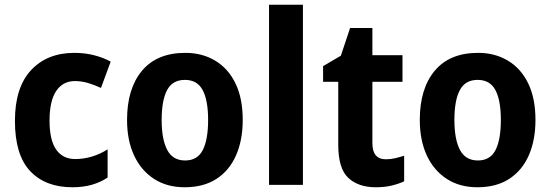

<svg xmlns="http://www.w3.org/2000/svg" viewBox="-20 -780 2323 810"><path d="M285 10Q172 10 107.5 -58Q43 -126 43 -270Q43 -411 111 -484Q179 -557 294 -557Q338 -557 377 -547Q416 -537 447 -520L406 -409Q378 -422 351 -430Q324 -438 296 -438Q245 -438 217 -396Q189 -354 189 -271Q189 -189 217 -149Q245 -109 297 -109Q333 -109 368 -119.5Q403 -130 434 -150V-31Q404 -11 367.5 -0.5Q331 10 285 10Z M1004 -274Q1004 -189 976 -125Q948 -61 893.5 -25.5Q839 10 759 10Q684 10 629.5 -25.5Q575 -61 545.5 -124.5Q516 -188 516 -274Q516 -406 579 -481.5Q642 -557 762 -557Q833 -557 888 -524Q943 -491 973.5 -428Q1004 -365 1004 -274ZM662 -274Q662 -192 685.5 -147.5Q709 -103 761 -103Q813 -103 835.5 -147Q858 -191 858 -274Q858 -357 835 -400Q812 -443 760 -443Q708 -443 685 -400Q662 -357 662 -274Z M1258 0H1115V-760H1258Z M1608 -108Q1628 -108 1647 -112.5Q1666 -117 1685 -123V-15Q1661 -4 1632 3Q1603 10 1565 10Q1492 10 1449.5 -29.5Q1407 -69 1407 -169V-435H1343V-501L1418 -545L1457 -662H1551V-547H1678V-435H1551V-176Q1551 -108 1608 -108Z M2239 -274Q2239 -189 2211 -125Q2183 -61 2128.5 -25.5Q2074 10 1994 10Q1919 10 1864.5 -25.5Q1810 -61 1780.5 -124.5Q1751 -188 1751 -274Q1751 -406 1814 -481.5Q1877 -557 1997 -557Q2068 -557 2123 -524Q2178 -491 2208.5 -428Q2239 -365 2239 -274ZM1897 -274Q1897 -192 1920.5 -147.5Q1944 -103 1996 -103Q2048 -103 2070.5 -147Q2093 -191 2093 -274Q2093 -357 2070 -400Q2047 -443 1995 -443Q1943 -443 1920 -400Q1897 -357 1897 -274Z"/></svg>

Font: Noto Sans Khmer UI SemiCondensed
Style: Bold
Weight: 700
Width: 4
Designer: Danh Hong and the Monotype Design Team
Foundry: Monotype Imaging Inc.
Version: Version 2.002; ttfautohint (v1.8.4.7-5d5b)